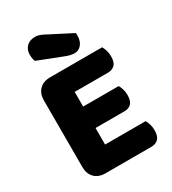

<svg xmlns="http://www.w3.org/2000/svg" viewBox="-202 -946 945 1055"><g transform="rotate(-30 270.5 -418.5)"><path d="M58 -513Q58 -556 83 -581Q108 -606 151 -606H481Q488 -595 493.5 -577Q499 -559 499 -539Q499 -501 482.5 -485Q466 -469 439 -469H228V-376H453Q460 -365 465.5 -347.5Q471 -330 471 -310Q471 -272 455 -256Q439 -240 412 -240H228V-135H485Q492 -124 497.5 -106Q503 -88 503 -68Q503 -30 486.5 -13.5Q470 3 443 3H151Q108 3 83 -22Q58 -47 58 -90ZM124 -726Q119 -737 117.5 -748Q116 -759 116 -768Q116 -800 135.5 -820Q155 -840 189 -840Q207 -840 223 -833.5Q239 -827 259 -816L395 -746Q396 -742 396 -738Q396 -734 396 -730Q396 -695 378.5 -674Q361 -653 335 -653Q310 -653 278 -666Z"/></g></svg>

Font: Baloo Paaji
Style: Regular
Weight: 400
Designer: Shuchita Grover and Ek Type
Foundry: Ek Type
Version: Version 1.007;PS 1.000;hotconv 1.0.88;makeotf.lib2.5.647800